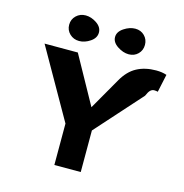

<svg xmlns="http://www.w3.org/2000/svg" viewBox="-129 -1041 1110 1160"><g transform="rotate(15 425.5 -461.0)"><path d="M68 -693H276L441 -395L554 -592Q590 -656 641.5 -683.5Q693 -711 762 -711Q800 -711 828 -701L804 -589Q794 -592 781 -592Q768 -592 757.5 -582Q747 -572 736 -546L480 -260V0H315V-259ZM206 -785Q182 -808 182 -842Q182 -876 206 -899Q230 -922 265 -922Q300 -922 334 -899Q368 -876 368 -842Q368 -808 334 -785Q300 -762 265 -762Q230 -762 206 -785ZM504.5 -785.5Q469 -809 469 -842Q469 -875 504.5 -898.5Q540 -922 575 -922Q610 -922 633 -899Q656 -876 656 -842Q656 -808 633 -785Q610 -762 575 -762Q540 -762 504.5 -785.5Z"/></g></svg>

Font: Fix15 Mono
Style: Bold
Weight: 700
Designer: Carrois Corporate & Edenspiekermann AG
Foundry: Carrois Corporate GbR & Edenspiekermann AG
Version: Version 3.206